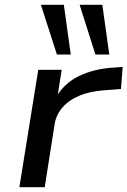

<svg xmlns="http://www.w3.org/2000/svg" viewBox="-20 -783 533 803"><path d="M61 0 140 -491H238L219 -371H211Q247 -434 309.5 -464.5Q372 -495 451 -500L493 -503L486 -411L412 -405Q356 -401 312.5 -383Q269 -365 242.5 -335Q216 -305 209 -267L167 0ZM379 -555 313 -763H408L437 -555ZM218 -555 151 -763H247L276 -555Z"/></svg>

Font: Nunito Sans 10pt Expanded Medium
Style: Italic
Weight: 500
Width: 7
Italic angle: -9°
Designer: Vernon Adams
Foundry: Vernon Adams
Version: Version 3.101;gftools[0.9.27]